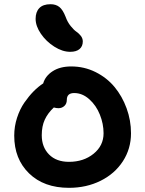

<svg xmlns="http://www.w3.org/2000/svg" viewBox="-20 -962 694 916"><path d="M314.9 -714.8Q277.8 -714.8 239 -739.5Q200.2 -764.2 175 -801Q149.9 -837.9 149.9 -872.1Q149.9 -904.8 167.5 -923.3Q185.1 -941.9 221.2 -941.9Q246.6 -941.9 263.2 -928.7Q279.8 -915.5 293 -881.8Q301.8 -856.9 316.9 -838.1Q332 -819.3 344.2 -811Q356.4 -802.7 365.7 -790.8Q375 -778.8 375 -764.2Q375 -741.2 359.6 -728Q344.2 -714.8 314.9 -714.8ZM309.1 -65.9Q189.5 -65.9 118.7 -134.8Q47.9 -203.6 47.9 -314.9Q47.9 -358.9 61.3 -400.1Q74.7 -441.4 96.4 -472.7Q118.2 -503.9 140.4 -526.4Q162.6 -548.8 186 -564Q196.3 -599.6 231.4 -622.3Q266.6 -645 319.8 -645Q381.8 -645 435.8 -618.2Q489.7 -591.3 526.4 -547.1Q563 -502.9 584 -445.3Q605 -387.7 605 -326.2Q605 -252.4 566.2 -192.6Q527.3 -132.8 459.7 -99.4Q392.1 -65.9 309.1 -65.9ZM179.2 -316.9Q179.2 -260.3 213.9 -225.1Q248.5 -189.9 309.1 -189.9Q378.9 -189.9 426.5 -228.5Q474.1 -267.1 474.1 -326.2Q474.1 -371.1 456.5 -415Q439 -459 406 -488.5Q373 -518.1 334 -518.1Q298.8 -518.1 298.8 -485.8Q298.8 -467.3 287.1 -456.5Q275.4 -445.8 258.8 -445.8Q248.5 -445.8 236.8 -449.2Q208 -422.4 193.6 -391.1Q179.2 -359.9 179.2 -316.9Z"/></svg>

Font: Shantell Sans Irregular Bouncy
Style: Regular
Weight: 600
Designer: Stephen Nixon, Anya Danilova, Shantell Martin
Foundry: Arrow Type
Version: Version 1.006;[9816181b4]